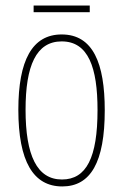

<svg xmlns="http://www.w3.org/2000/svg" viewBox="-20 -661 443 691"><path d="M303 -641H101V-617H303ZM357 -264C357 -433 315 -537 202 -537C96 -537 46 -444 46 -266C46 -80 100 10 204 10C306 10 357 -77 357 -264ZM72 -266C72 -424 110 -512 202 -512C298 -512 331 -418 331 -265C331 -94 291 -15 203 -15C113 -15 72 -102 72 -266Z"/></svg>

Font: Noto Sans Gurmukhi UI ExtraCondensed Thin
Style: Regular
Weight: 100
Width: 2
Designer: Jelle Bosma - Monotype Design Team
Foundry: Monotype Imaging Inc.
Version: Version 2.004